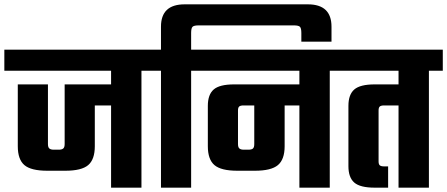

<svg xmlns="http://www.w3.org/2000/svg" viewBox="-40 -865 2061 885"><path d="M677 -636V-539H612V0H472V-379H397V-191Q397 -130 366.5 -104Q336 -78 261 -78H178Q103 -78 72.5 -104Q42 -130 42 -191V-476H181V-201Q181 -186 187.5 -180.5Q194 -175 208 -175H231Q245 -175 251.5 -180.5Q258 -186 258 -201V-476H472V-539H-20V-636Z M1379 -845Q1488 -845 1488 -742V-673H1349V-713Q1349 -735 1342.5 -741.5Q1336 -748 1314 -748H876Q854 -748 847.5 -741.5Q841 -735 841 -713V-636H906V-539H841V0H702V-539H637V-636H702V-742Q702 -845 811 -845Z M1544 -636V-539H1480V0H1340V-379H1272V-191Q1272 -130 1241 -104Q1210 -78 1135 -78H1054Q979 -78 948.5 -104Q918 -130 918 -191V-377Q918 -429 945 -452.5Q972 -476 1039 -476H1340V-539H866V-636ZM1132 -201V-379H1083Q1068 -379 1062.5 -374Q1057 -369 1057 -356V-201Q1057 -186 1063.5 -180.5Q1070 -175 1084 -175H1105Q1120 -175 1126 -180.5Q1132 -186 1132 -201Z M2001 -636V-539H1937V0H1797V-379H1731Q1716 -379 1710.5 -374Q1705 -369 1705 -356V-121Q1705 -108 1710.5 -103Q1716 -98 1731 -98H1749V0H1687Q1620 0 1593 -23.5Q1566 -47 1566 -99V-377Q1566 -429 1593 -452.5Q1620 -476 1687 -476H1797V-539H1504V-636Z"/></svg>

Font: Teko SemiBold
Style: Regular
Weight: 600
Designer: Manushi Parikh, Jonny Pinhorn
Foundry: Indian Type Foundry
Version: Version 1.106;PS 1.0;hotconv 1.0.78;makeotf.lib2.5.61930; tt